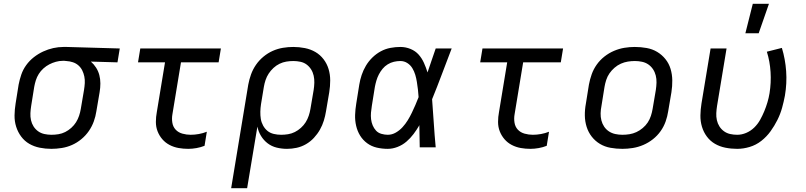

<svg xmlns="http://www.w3.org/2000/svg" viewBox="-20 -775 4240 1010"><path d="M250 8Q219 8 189 2Q159 -4 134 -18.5Q109 -33 91.5 -56.5Q74 -80 65 -108.5Q56 -137 56.5 -168Q57 -199 62 -230L78 -330Q83 -356 92 -382.5Q101 -409 118 -432.5Q135 -456 158 -474Q181 -492 207 -504Q233 -516 260 -522Q287 -528 314 -528H331L610 -520L598 -447L458 -451Q474 -437 485.5 -419Q497 -401 502.5 -380Q508 -359 508 -336Q508 -313 504 -290L487 -190Q483 -163 473.5 -136.5Q464 -110 447.5 -86Q431 -62 408 -43Q385 -24 359 -12.5Q333 -1 305 3.5Q277 8 250 8ZM251 -66Q269 -66 287.5 -69Q306 -72 323 -80.5Q340 -89 355 -102.5Q370 -116 380 -132Q390 -148 396 -166Q402 -184 405 -202L422 -302Q425 -320 426 -338Q427 -356 423.5 -373Q420 -390 412.5 -405Q405 -420 392.5 -431Q380 -442 363.5 -447.5Q347 -453 329 -454L319 -455H310Q292 -455 274 -450Q256 -445 239.5 -436.5Q223 -428 208.5 -415Q194 -402 184 -386Q174 -370 168.5 -352.5Q163 -335 160 -318L144 -218Q141 -199 140 -180Q139 -161 143 -143Q147 -125 156.5 -110Q166 -95 180.5 -84.5Q195 -74 213.5 -70Q232 -66 251 -66Z M970 8Q944 8 919 3.5Q894 -1 872 -12.5Q850 -24 834 -42.5Q818 -61 809 -84Q800 -107 800 -133.5Q800 -160 805 -186L848 -447H706L718 -520H1142L1130 -447H932L887 -174Q883 -152 886.5 -130Q890 -108 904 -93Q918 -78 939.5 -72Q961 -66 983 -66Q1004 -66 1026 -70Q1048 -74 1068 -82L1056 -8Q1036 0 1013.5 4Q991 8 970 8Z M1196 215 1286 -330Q1291 -357 1300.5 -383.5Q1310 -410 1326.5 -434Q1343 -458 1366 -477Q1389 -496 1415 -507.5Q1441 -519 1468.5 -523.5Q1496 -528 1523 -528Q1554 -528 1584 -522Q1614 -516 1639 -501.5Q1664 -487 1682 -463.5Q1700 -440 1708.5 -411.5Q1717 -383 1717 -352Q1717 -321 1712 -290L1695 -190Q1691 -165 1683.5 -140.5Q1676 -116 1663 -93Q1650 -70 1631.5 -50Q1613 -30 1589.5 -16.5Q1566 -3 1540.5 2.5Q1515 8 1490 8Q1462 8 1435.5 1.5Q1409 -5 1388 -21Q1367 -37 1353 -60Q1339 -83 1334 -109L1280 215ZM1459 -66Q1477 -66 1495.5 -69Q1514 -72 1531 -80.5Q1548 -89 1563 -102.5Q1578 -116 1588 -132Q1598 -148 1604 -166Q1610 -184 1613 -202L1630 -302Q1633 -321 1633.5 -340Q1634 -359 1630 -377Q1626 -395 1616.5 -410Q1607 -425 1593 -435.5Q1579 -446 1560.5 -450Q1542 -454 1523 -454Q1505 -454 1486.5 -451Q1468 -448 1450.5 -439.5Q1433 -431 1418.5 -417.5Q1404 -404 1393.5 -388Q1383 -372 1377 -354Q1371 -336 1368 -318L1353 -227Q1350 -207 1349.5 -187.5Q1349 -168 1352 -149.5Q1355 -131 1364 -114.5Q1373 -98 1387 -86.5Q1401 -75 1420 -70.5Q1439 -66 1459 -66Z M2020 8Q1990 8 1962 1.5Q1934 -5 1911.5 -21.5Q1889 -38 1874.5 -61.5Q1860 -85 1853.5 -113Q1847 -141 1848 -170.5Q1849 -200 1854 -230L1870 -330Q1874 -355 1882.5 -380.5Q1891 -406 1905 -429.5Q1919 -453 1939 -472.5Q1959 -492 1983 -505Q2007 -518 2033.5 -523Q2060 -528 2086 -528Q2114 -528 2139.5 -517.5Q2165 -507 2182 -488Q2199 -469 2210 -444.5Q2221 -420 2229 -394Q2239 -426 2250.5 -457.5Q2262 -489 2272 -520H2356Q2330 -453 2305 -386Q2280 -319 2253 -253Q2258 -190 2262 -126.5Q2266 -63 2272 0H2188Q2187 -28 2187 -56Q2187 -84 2186 -113L2187 -114Q2186 -115 2186 -115Q2186 -115 2186 -116Q2172 -92 2155.5 -70Q2139 -48 2118 -30Q2097 -12 2071 -2Q2045 8 2020 8ZM2020 -66Q2042 -66 2062 -77.5Q2082 -89 2097.5 -106Q2113 -123 2125 -142.5Q2137 -162 2146.5 -182Q2156 -202 2165 -222.5Q2174 -243 2182 -264Q2181 -284 2178.5 -304Q2176 -324 2173 -343.5Q2170 -363 2164.5 -381.5Q2159 -400 2149 -416.5Q2139 -433 2122.5 -443.5Q2106 -454 2086 -454Q2069 -454 2052 -450Q2035 -446 2019.5 -436.5Q2004 -427 1992.5 -413Q1981 -399 1973 -383.5Q1965 -368 1960 -351Q1955 -334 1952 -318L1936 -218Q1933 -200 1931.5 -182.5Q1930 -165 1932 -148Q1934 -131 1940.5 -115.5Q1947 -100 1958 -88Q1969 -76 1986 -71Q2003 -66 2020 -66Z M2770 8Q2744 8 2719 3.5Q2694 -1 2672 -12.5Q2650 -24 2634 -42.5Q2618 -61 2609 -84Q2600 -107 2600 -133.5Q2600 -160 2605 -186L2648 -447H2506L2518 -520H2942L2930 -447H2732L2687 -174Q2683 -152 2686.5 -130Q2690 -108 2704 -93Q2718 -78 2739.5 -72Q2761 -66 2783 -66Q2804 -66 2826 -70Q2848 -74 2868 -82L2856 -8Q2836 0 2813.5 4Q2791 8 2770 8Z M3254 8Q3222 8 3191.5 2.5Q3161 -3 3136 -18Q3111 -33 3093 -56Q3075 -79 3066 -107.5Q3057 -136 3056.5 -167Q3056 -198 3062 -230L3078 -330Q3083 -357 3092.5 -384Q3102 -411 3119 -435Q3136 -459 3159.5 -477.5Q3183 -496 3210 -507.5Q3237 -519 3264.5 -523.5Q3292 -528 3319 -528Q3351 -528 3381.5 -522.5Q3412 -517 3437 -502Q3462 -487 3480.5 -464Q3499 -441 3507.5 -412.5Q3516 -384 3516.5 -353Q3517 -322 3512 -290L3495 -190Q3491 -163 3481.5 -136Q3472 -109 3455 -85Q3438 -61 3414.5 -42.5Q3391 -24 3364 -12.5Q3337 -1 3309 3.5Q3281 8 3254 8ZM3254 -66Q3273 -66 3291.5 -69Q3310 -72 3327.5 -80Q3345 -88 3361 -101.5Q3377 -115 3387.5 -131Q3398 -147 3404 -165.5Q3410 -184 3413 -202L3430 -302Q3433 -322 3433.5 -341Q3434 -360 3429.5 -378Q3425 -396 3415 -411Q3405 -426 3390.5 -436Q3376 -446 3357.5 -450Q3339 -454 3320 -454Q3301 -454 3282.5 -451Q3264 -448 3246 -440Q3228 -432 3212.5 -418.5Q3197 -405 3186 -389Q3175 -373 3169 -354.5Q3163 -336 3160 -318L3144 -218Q3140 -198 3139.5 -179Q3139 -160 3143.5 -142Q3148 -124 3158 -109Q3168 -94 3183 -84Q3198 -74 3216.5 -70Q3235 -66 3254 -66Z M3858 8Q3826 8 3796 2Q3766 -4 3741 -18.5Q3716 -33 3698.5 -56.5Q3681 -80 3672.5 -108.5Q3664 -137 3664.5 -168Q3665 -199 3670 -230L3718 -520H3802L3752 -218Q3749 -199 3748 -180Q3747 -161 3751 -143Q3755 -125 3764.5 -110Q3774 -95 3788.5 -84.5Q3803 -74 3821 -70Q3839 -66 3858 -66Q3882 -66 3905.5 -76Q3929 -86 3947.5 -104Q3966 -122 3978.5 -144.5Q3991 -167 4000.5 -190Q4010 -213 4017 -236.5Q4024 -260 4028 -284Q4037 -340 4033.5 -396Q4030 -452 4014 -503L4093 -523Q4111 -464 4115.5 -400.5Q4120 -337 4109 -272Q4103 -240 4094 -207.5Q4085 -175 4069.5 -144Q4054 -113 4033.5 -84.5Q4013 -56 3985 -34Q3957 -12 3923.5 -2Q3890 8 3858 8ZM3901 -600 3940 -755H4025L3971 -600Z"/></svg>

Font: Iosevka Extended Oblique
Style: Regular
Weight: 400
Width: 7
Italic angle: -9°
Monospace: yes
Designer: Belleve Invis
Foundry: Belleve Invis
Version: Version 32.0.1; ttfautohint (v1.8.4)